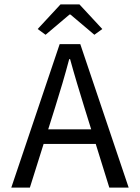

<svg xmlns="http://www.w3.org/2000/svg" viewBox="-20 -858 640 878"><path d="M31.6 0 252.9 -656.3H347.1L568.4 0H479.9L365.9 -366.6Q348.9 -421.8 332.4 -476.5Q316 -531.1 300.5 -587.7H296.5Q281.5 -531.1 265.4 -476.5Q249.3 -421.8 231.9 -366.6L116.6 0ZM148 -199.9V-266.6H449.4V-199.9ZM188.4 -699 152.3 -725.3 256.6 -837.8H343.4L447.7 -725.3L411.6 -699L302 -791.6H298Z"/></svg>

Font: Source Code Pro ExtraLight
Style: Regular
Weight: 200
Monospace: yes
Designer: Paul D. Hunt, Teo Tuominen
Foundry: Adobe
Version: Version 1.026;hotconv 1.1.0;makeotfexe 2.6.0